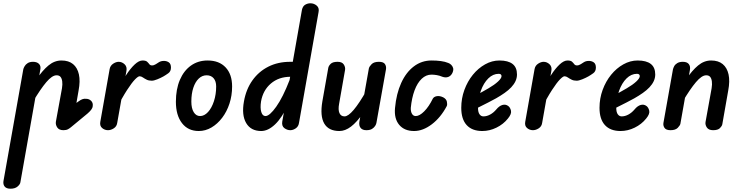

<svg xmlns="http://www.w3.org/2000/svg" viewBox="-64 -792 4503 1168"><path d="M322 0Q295 0 284 -17Q273 -34 276 -52L313 -255Q317 -279 314.5 -297Q312 -315 304 -324.5Q296 -334 280 -334Q253 -334 217.5 -292Q182 -250 137 -174L159 -311Q194 -363 230.5 -393.5Q267 -424 310 -424Q354 -424 380.5 -402Q407 -380 416 -339.5Q425 -299 414 -241L401 -166L415 -176Q439 -194 459 -191Q478 -191 490.5 -178.5Q503 -166 500 -146Q499 -135 490.5 -124Q482 -113 468 -101L370 -20Q361 -12 350 -6Q339 0 322 0ZM0 356Q-25 356 -35.5 343Q-46 330 -43 310L78 -372Q80 -379 86 -389.5Q92 -400 104.5 -408Q117 -416 137 -416Q161 -416 173.5 -403Q186 -390 181 -367L60 317Q58 330 42.5 343Q27 356 0 356Z M593 0Q573 0 557.5 -13Q542 -26 546 -50L603 -372Q607 -393 624.5 -404.5Q642 -416 658 -416Q678 -416 694 -401Q710 -386 705 -360L649 -44Q646 -23 628.5 -11.5Q611 0 593 0ZM641 -124 660 -256Q679 -298 704 -336.5Q729 -375 755 -399.5Q781 -424 803 -424Q823 -424 831 -416.5Q839 -409 844.5 -401.5Q850 -394 861 -394Q872 -394 884 -401.5Q896 -409 902 -413Q914 -421 931.5 -421.5Q949 -422 962.5 -413Q976 -404 976 -381Q976 -358 960 -346.5Q944 -335 930 -327Q914 -318 893 -309.5Q872 -301 859 -301Q841 -301 828 -307.5Q815 -314 805 -321Q795 -328 785 -328Q776 -328 757 -308.5Q738 -289 709 -244.5Q680 -200 641 -124Z M1145 5Q1080 5 1043 -43Q1006 -91 1006 -173Q1006 -249 1030 -305.5Q1054 -362 1097.5 -393Q1141 -424 1199 -424Q1269 -424 1308.5 -382Q1348 -340 1348 -266Q1348 -211 1332 -162Q1316 -113 1287.5 -75.5Q1259 -38 1222.5 -16.5Q1186 5 1145 5ZM1153 -86Q1179 -86 1201.5 -110.5Q1224 -135 1237.5 -176.5Q1251 -218 1251 -266Q1251 -298 1235.5 -316Q1220 -334 1193 -334Q1166 -334 1145 -314Q1124 -294 1112 -258Q1100 -222 1100 -174Q1100 -133 1114.5 -109.5Q1129 -86 1153 -86Z M1525 5Q1462 5 1433.5 -43.5Q1405 -92 1420 -175Q1433 -249 1471.5 -303Q1510 -357 1568.5 -386.5Q1627 -416 1701 -416H1738L1725 -325H1704Q1632 -325 1584 -284Q1536 -243 1524 -175Q1518 -135 1525.5 -110.5Q1533 -86 1551 -86Q1576 -86 1616.5 -143Q1657 -200 1698 -306L1689 -157Q1652 -76 1609.5 -35.5Q1567 5 1525 5ZM1702 0Q1683 0 1666 -12.5Q1649 -25 1653 -52L1773 -733Q1778 -755 1793 -763.5Q1808 -772 1824 -772Q1846 -772 1862.5 -758Q1879 -744 1874 -719L1755 -45Q1752 -23 1735.5 -11.5Q1719 0 1702 0Z M2001 5Q1935 5 1908.5 -40.5Q1882 -86 1897 -175L1933 -379Q1935 -391 1947.5 -403.5Q1960 -416 1990 -416Q2017 -416 2027.5 -399.5Q2038 -383 2035 -366L1999 -161Q1992 -124 2001 -104Q2010 -84 2032 -84Q2054 -84 2087.5 -123.5Q2121 -163 2166 -242L2145 -104Q2107 -49 2071.5 -22Q2036 5 2001 5ZM2165 0Q2141 0 2130 -13.5Q2119 -27 2122 -50L2180 -376Q2183 -388 2197 -402Q2211 -416 2241 -416Q2269 -416 2278 -402Q2287 -388 2284 -370L2226 -45Q2225 -37 2218.5 -26.5Q2212 -16 2199.5 -8Q2187 0 2165 0Z M2455 5Q2396 5 2364.5 -32.5Q2333 -70 2339 -135Q2347 -222 2376.5 -287Q2406 -352 2453.5 -388Q2501 -424 2561 -424Q2592 -424 2618 -420.5Q2644 -417 2663 -409Q2672 -406 2680.5 -398Q2689 -390 2692.5 -378Q2696 -366 2688 -348Q2679 -330 2663 -324Q2647 -318 2627 -325Q2611 -332 2593.5 -335Q2576 -338 2561 -338Q2528 -338 2501.5 -313Q2475 -288 2458 -242.5Q2441 -197 2435 -136Q2434 -114 2442 -100Q2450 -86 2465 -86Q2488 -86 2516.5 -114.5Q2545 -143 2569 -192Q2576 -204 2593.5 -207Q2611 -210 2632 -200Q2651 -190 2654.5 -173.5Q2658 -157 2654 -147Q2617 -77 2563 -36Q2509 5 2455 5Z M2870 5Q2808 5 2775 -31Q2742 -67 2742 -136Q2742 -193 2761 -245Q2780 -297 2812.5 -337Q2845 -377 2887 -400.5Q2929 -424 2974 -424Q3027 -424 3054 -403Q3081 -382 3081 -339Q3081 -318 3072 -298.5Q3063 -279 3046 -261Q3029 -243 3005.5 -226.5Q2982 -210 2954 -194Q2934 -183 2906 -168.5Q2878 -154 2847.5 -139Q2817 -124 2789 -111L2804 -197Q2816 -204 2834 -213.5Q2852 -223 2872 -234.5Q2892 -246 2908 -255Q2944 -276 2965.5 -296Q2987 -316 2987 -329Q2987 -335 2983 -339Q2979 -343 2970 -343Q2935 -343 2906.5 -315Q2878 -287 2861 -239.5Q2844 -192 2844 -134Q2844 -110 2853 -97Q2862 -84 2877 -84Q2897 -84 2917.5 -95Q2938 -106 2955 -126Q2973 -148 2992.5 -153.5Q3012 -159 3028 -147Q3040 -138 3044.5 -118.5Q3049 -99 3026 -71Q2998 -36 2956 -15.5Q2914 5 2870 5Z M3178 0Q3158 0 3142.5 -13Q3127 -26 3131 -50L3188 -372Q3192 -393 3209.5 -404.5Q3227 -416 3243 -416Q3263 -416 3279 -401Q3295 -386 3290 -360L3234 -44Q3231 -23 3213.5 -11.5Q3196 0 3178 0ZM3226 -124 3245 -256Q3264 -298 3289 -336.5Q3314 -375 3340 -399.5Q3366 -424 3388 -424Q3408 -424 3416 -416.5Q3424 -409 3429.5 -401.5Q3435 -394 3446 -394Q3457 -394 3469 -401.5Q3481 -409 3487 -413Q3499 -421 3516.5 -421.5Q3534 -422 3547.5 -413Q3561 -404 3561 -381Q3561 -358 3545 -346.5Q3529 -335 3515 -327Q3499 -318 3478 -309.5Q3457 -301 3444 -301Q3426 -301 3413 -307.5Q3400 -314 3390 -321Q3380 -328 3370 -328Q3361 -328 3342 -308.5Q3323 -289 3294 -244.5Q3265 -200 3226 -124Z M3711 5Q3649 5 3616 -31Q3583 -67 3583 -136Q3583 -193 3602 -245Q3621 -297 3653.5 -337Q3686 -377 3728 -400.5Q3770 -424 3815 -424Q3868 -424 3895 -403Q3922 -382 3922 -339Q3922 -318 3913 -298.5Q3904 -279 3887 -261Q3870 -243 3846.5 -226.5Q3823 -210 3795 -194Q3775 -183 3747 -168.5Q3719 -154 3688.5 -139Q3658 -124 3630 -111L3645 -197Q3657 -204 3675 -213.5Q3693 -223 3713 -234.5Q3733 -246 3749 -255Q3785 -276 3806.5 -296Q3828 -316 3828 -329Q3828 -335 3824 -339Q3820 -343 3811 -343Q3776 -343 3747.5 -315Q3719 -287 3702 -239.5Q3685 -192 3685 -134Q3685 -110 3694 -97Q3703 -84 3718 -84Q3738 -84 3758.5 -95Q3779 -106 3796 -126Q3814 -148 3833.5 -153.5Q3853 -159 3869 -147Q3881 -138 3885.5 -118.5Q3890 -99 3867 -71Q3839 -36 3797 -15.5Q3755 5 3711 5Z M4015 0Q3988 0 3978.5 -14Q3969 -28 3972 -45L4030 -371Q4032 -379 4037.5 -389.5Q4043 -400 4056 -408Q4069 -416 4090 -416Q4115 -416 4126 -402.5Q4137 -389 4133 -366L4075 -39Q4073 -29 4059 -14.5Q4045 0 4015 0ZM4274 0Q4247 0 4236 -16.5Q4225 -33 4228 -50L4265 -255Q4269 -279 4266.5 -297Q4264 -315 4256 -324.5Q4248 -334 4232 -334Q4205 -334 4169.5 -292Q4134 -250 4089 -174L4111 -311Q4146 -363 4182.5 -393.5Q4219 -424 4262 -424Q4306 -424 4332.5 -402Q4359 -380 4368 -339.5Q4377 -299 4366 -241L4330 -36Q4328 -25 4315.5 -12.5Q4303 0 4274 0Z"/></svg>

Font: Edu VIC WA NT Beginner SemiBold
Style: Regular
Weight: 600
Designer: Tina and Corey Anderson
Foundry: Google for Education
Version: Version 1.003